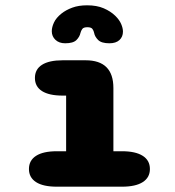

<svg xmlns="http://www.w3.org/2000/svg" viewBox="-20 -703 659 723"><path d="M194 0Q142.5 0 115.8 -17.2Q89 -34.5 89 -66.5Q89 -99 115.8 -116.2Q142.5 -133.5 194 -133.5H229V-343H216Q165 -343 138.2 -360Q111.5 -377 111.5 -409.5Q111.5 -442 138.2 -459Q165 -476 216 -476H302.5Q407 -476 407 -371.5V-133.5H439.5Q490.5 -133.5 517.5 -116.2Q544.5 -99 544.5 -66.5Q544.5 -34.5 517.5 -17.2Q490.5 0 439.5 0ZM392 -540Q362 -540 349.5 -552.5Q337 -565 334.5 -579Q333 -587 328.2 -593.8Q323.5 -600.5 309 -600.5Q294.5 -600.5 289.8 -593.8Q285 -587 283 -579Q280 -564.5 267.8 -552.2Q255.5 -540 225.5 -540Q202.5 -540 188.8 -553Q175 -566 175 -585.5Q175 -600.5 183.2 -618.2Q191.5 -636 211.5 -652Q228.5 -665.5 252.2 -674.2Q276 -683 308 -683Q344.5 -683 370.5 -671.8Q396.5 -660.5 413.5 -644Q429.5 -628.5 436.2 -612.8Q443 -597 443 -584Q443 -564.5 429.8 -552.2Q416.5 -540 392 -540Z"/></svg>

Font: Sono ExtraLight Monospace ExtraBold
Style: Regular
Weight: 800
Version: Version 2.112